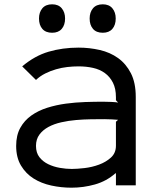

<svg xmlns="http://www.w3.org/2000/svg" viewBox="-20 -860 735 891"><path d="M517 -774Q517 -744 501.5 -726Q486 -708 457 -708Q427 -708 411.5 -726Q396 -744 396 -774Q396 -803 411.5 -821.5Q427 -840 457 -840Q486 -840 501.5 -821.5Q517 -803 517 -774ZM282 -774Q282 -744 266.5 -726Q251 -708 222 -708Q192 -708 176.5 -726Q161 -744 161 -774Q161 -803 176.5 -821.5Q192 -840 222 -840Q251 -840 266.5 -821.5Q282 -803 282 -774ZM610 -410V0H518V-56H516Q474 -19 420.5 -4Q367 11 312 11Q264 11 218 1Q172 -9 136 -31.5Q100 -54 77.5 -91.5Q55 -129 55 -183Q55 -232 74 -266.5Q93 -301 125.5 -324Q158 -347 199.5 -360Q241 -373 285.5 -379Q330 -385 375 -386.5Q420 -388 458 -388Q475 -388 497 -387Q519 -386 528 -384L518 -395V-409Q518 -449 504 -476.5Q490 -504 466.5 -521Q443 -538 411.5 -545Q380 -552 345 -552Q319 -552 292.5 -549Q266 -546 240 -538.5Q214 -531 190 -519Q166 -507 147 -489L83 -552Q141 -601 205.5 -620Q270 -639 345 -639Q395 -639 443 -628Q491 -617 528 -590.5Q565 -564 587.5 -520Q610 -476 610 -410ZM528 -304Q519 -305 499 -306Q479 -307 464 -307Q436 -307 402 -306.5Q368 -306 333 -303Q298 -300 264.5 -292.5Q231 -285 205 -271Q179 -257 163 -235.5Q147 -214 147 -183Q147 -151 163 -130.5Q179 -110 204 -98Q229 -86 258 -81Q287 -76 313 -76Q337 -76 372 -80Q407 -84 439.5 -96Q472 -108 495 -129Q518 -150 518 -184V-295Z"/></svg>

Font: TypoPRO Sinkin Sans
Style: 400 Regular
Weight: 400
Designer: Keith Bates
Foundry: K-Type
Version: Sinkin Sans (version 1.0)  by Keith Bates   •   © 2014   www